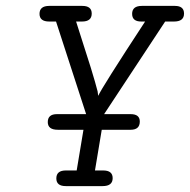

<svg xmlns="http://www.w3.org/2000/svg" viewBox="-20 -631 644 651"><path d="M114 -584Q114 -611 147 -611H259Q291 -611 291 -585Q291 -558 258 -558H238L288 -401L302 -354L311 -321L313 -306Q324 -332 472 -558H459Q428 -558 428 -584Q428 -611 461 -611H573Q604 -611 604 -585Q604 -558 570 -558H540L333 -244H423Q454 -244 454 -219Q454 -191 423 -191H325L302 -53H330Q362 -53 362 -27Q362 0 328 0H203Q171 0 171 -26Q171 -53 203 -53H240L263 -191H176Q142 -191 142 -217Q142 -244 173 -244H272L170 -558H147Q114 -558 114 -584Z"/></svg>

Font: CMU Typewriter Text
Style: LightOblique
Weight: 200
Italic angle: -9.46001°
Version: Version 0.7.0